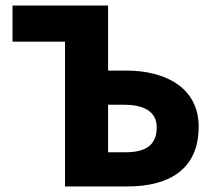

<svg xmlns="http://www.w3.org/2000/svg" viewBox="-20 -671 771 691"><path d="M214 0H439C580 0 695 -55 695 -215C695 -357 573 -417 435 -417H369V-651H25V-521H214ZM369 -123V-294H426C505 -294 544 -265 544 -213C544 -148 504 -123 431 -123Z"/></svg>

Font: Source Sans Pro
Style: Bold
Weight: 700
Designer: Paul D. Hunt
Foundry: Adobe Systems Incorporated
Version: Version 3.006;hotconv 1.0.111;makeotfexe 2.5.65597